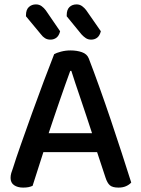

<svg xmlns="http://www.w3.org/2000/svg" viewBox="-20 -843 642 872"><path d="M421 -152H177L128 1Q119 5 109 7Q99 9 85 9Q60 9 44 -2Q28 -13 28 -35Q28 -46 31 -56.5Q34 -67 39 -80Q52 -122 75.5 -188.5Q99 -255 125.5 -329Q152 -403 179 -474.5Q206 -546 226 -597Q236 -603 257 -608.5Q278 -614 300 -614Q329 -614 352 -606Q375 -598 383 -578Q405 -521 431 -448.5Q457 -376 483 -299Q509 -222 533 -148Q557 -74 576 -14Q567 -4 552.5 2.5Q538 9 518 9Q491 9 479 -1.5Q467 -12 459 -37ZM299 -521Q289 -494 277 -460Q265 -426 252 -388.5Q239 -351 226 -312.5Q213 -274 201 -238H398Q385 -278 371.5 -318.5Q358 -359 345.5 -396Q333 -433 322 -465.5Q311 -498 304 -521ZM98 -769V-774Q98 -799 111 -811Q124 -823 143 -823Q158 -823 169 -815Q180 -807 188 -796L253 -701Q248 -681 236.5 -672Q225 -663 209 -663Q195 -663 184.5 -669.5Q174 -676 166 -687ZM283 -769V-774Q283 -799 295.5 -811Q308 -823 328 -823Q342 -823 353 -815Q364 -807 372 -796L438 -701Q433 -681 421.5 -672Q410 -663 394 -663Q380 -663 369.5 -670Q359 -677 350 -687Z"/></svg>

Font: Baloo Thambi 2 Medium
Style: Regular
Weight: 500
Designer: Aadarsh Rajan and Ek Type
Foundry: Ek Type
Version: Version 1.640;hotconv 1.0.111;makeotfexe 2.5.65597; ttfautoh